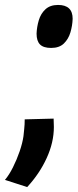

<svg xmlns="http://www.w3.org/2000/svg" viewBox="-102 -571 314 777"><path d="M-2 -88 115 -91Q115 -82 115.5 -74Q116 -66 116 -57Q116 5 87 68.5Q58 132 8 186L-82 157Q-65 137 -49.5 106Q-34 75 -22.5 41.5Q-11 8 -7 -20Q-6 -31 -4 -49Q-2 -67 -2 -88ZM46 -435Q47 -462 55 -489Q63 -516 82 -533.5Q101 -551 133 -551Q192 -551 192 -495Q191 -467 183 -440Q175 -413 156.5 -395Q138 -377 105 -377Q74 -377 60 -391Q46 -405 46 -435Z"/></svg>

Font: Georama Condensed
Style: Bold Italic
Weight: 700
Width: 3
Italic angle: -9°
Designer: Jean-Baptiste Levee
Foundry: Production Type
Version: Version 1.000